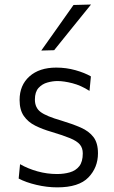

<svg xmlns="http://www.w3.org/2000/svg" viewBox="-20 -798 492 828"><path d="M227 10Q182.5 10 137 -0.8Q91.5 -11.5 60.5 -28L66.5 -90Q100.5 -70.5 141.8 -59Q183 -47.5 226 -47.5Q256 -47.5 281.2 -54.8Q306.5 -62 321.8 -81.2Q337 -100.5 337 -136.5Q337 -160 324.2 -175Q311.5 -190 281.8 -202.2Q252 -214.5 201.5 -229.5Q163.5 -240.5 132.2 -256Q101 -271.5 82.8 -297.8Q64.5 -324 64.5 -367Q64.5 -430.5 107 -468.5Q149.5 -506.5 222.5 -506.5Q266 -506.5 305.8 -495.2Q345.5 -484 372 -468.5L366 -406Q329.5 -429.5 292.5 -439Q255.5 -448.5 228 -448.5Q207 -448.5 184.5 -442.2Q162 -436 146.2 -418.8Q130.5 -401.5 130.5 -368.5Q130.5 -333.5 155.2 -315Q180 -296.5 244.5 -278Q292.5 -263.5 328 -248Q363.5 -232.5 383 -207Q402.5 -181.5 402.5 -137Q402.5 -75.5 361.2 -32.8Q320 10 227 10ZM158 -580Q193 -629.5 228 -678.8Q263 -728 297 -776.5L372.5 -778.5Q331.5 -728 292 -679Q252.5 -630 213.5 -581.5Z"/></svg>

Font: Commissioner Light
Style: Regular
Weight: 300
Designer: Kostas Bartsokas
Foundry: Kostas Bartsokas
Version: Version 1.000; ttfautohint (v1.8.3)